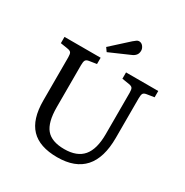

<svg xmlns="http://www.w3.org/2000/svg" viewBox="-207 -1089 1224 1270"><g transform="rotate(30 405.0 -454.0)"><path d="M404 14Q269 14 203.5 -54.5Q138 -123 138 -265V-596Q138 -621 131.5 -630.5Q125 -640 105 -643L49 -652V-700H325V-652L267 -643Q249 -640 243 -629.5Q237 -619 237 -592V-272Q237 -157 279 -106.5Q321 -56 418 -56Q515 -56 561 -110.5Q607 -165 607 -279V-596Q607 -621 600.5 -630.5Q594 -640 574 -643L519 -652V-700H765V-652L708 -643Q689 -640 683 -630Q677 -620 677 -592V-291Q677 14 404 14ZM341 -752 321 -780 452 -899Q465 -910 473.5 -916Q482 -922 491 -922Q510 -922 522 -906.5Q534 -891 534 -874Q534 -853 523 -839.5Q512 -826 492 -818Z"/></g></svg>

Font: Text Regular
Style: Regular
Weight: 400
Designer: Latin by Veronika Burian and Jose Scaglione. Greek by Irene Vlachou. Cyrillic by Vera Evstafieva.
Foundry: TypeTogether
Version: Version 3.002